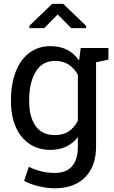

<svg xmlns="http://www.w3.org/2000/svg" viewBox="-20 -782 605 1015"><path d="M268.1 213.4Q230 213.4 185.5 202.9Q141.1 192.4 107.4 174.3L132.3 99.6Q159.2 113.8 195.8 123Q232.4 132.3 267.1 132.3Q331.5 132.3 361.6 96.2Q391.6 60.1 391.6 -6.8V-57.1Q338.9 10.3 246.6 10.3Q182.1 10.3 135.3 -21.7Q88.4 -53.7 63.2 -111.1Q38.1 -168.5 38.1 -244.1V-254.4Q38.1 -339.4 63.2 -403.3Q88.4 -467.3 135.3 -502.7Q182.1 -538.1 247.6 -538.1Q345.7 -538.1 397.9 -461.9L406.7 -528.3H553.2V-466.8L487.8 -452.6V-6.8Q487.8 95.7 430.7 154.5Q373.5 213.4 268.1 213.4ZM270.5 -67.9Q314 -67.9 343.3 -87.6Q372.6 -107.4 391.6 -143.6V-386.7Q373 -420.4 343.3 -440.2Q313.5 -460 271.5 -460Q202.6 -460 168.5 -402.3Q134.3 -344.7 134.3 -254.4V-244.1Q134.3 -164.6 168 -116.2Q201.7 -67.9 270.5 -67.9ZM135.7 -633.3V-646L255.9 -761.7H314L435.1 -645.5V-633.3H356.4L284.7 -705.6L213.9 -633.3Z"/></svg>

Font: Roboto Slab
Style: Regular
Weight: 400
Designer: Google
Version: Version 2.000; ttfautohint (v1.8.1.43-b0c9)